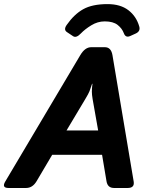

<svg xmlns="http://www.w3.org/2000/svg" viewBox="-57 -935 758 955"><path d="M274.4 -810.5Q311.5 -863.8 356.9 -889.2Q402.3 -914.6 478 -914.6Q542 -914.6 581.5 -884.3Q621.1 -854 635.7 -803.2Q642.6 -779.3 617.7 -768.1L590.8 -755.9Q567.9 -745.6 559.1 -769.5Q550.3 -793.5 528.1 -811Q505.9 -828.6 463.9 -828.6Q428.7 -828.6 397 -809.1Q365.2 -789.6 345.2 -768.6Q322.3 -744.6 306.6 -754.9L275.9 -775.4Q258.3 -787.1 274.4 -810.5ZM-14.6 0Q-49.8 0 -30.8 -32.2L342.3 -660.6Q365.7 -700.2 396.5 -700.2H464.8Q495.6 -700.2 502.4 -660.6L607.9 -32.2Q613.3 0 578.1 0H510.3Q478 0 472.7 -33.7L450.7 -165H202.6L125 -33.7Q105 0 72.8 0ZM273.9 -286.1H431.2L403.8 -441.4Q399.9 -464.4 399.9 -479.2Q399.9 -494.1 402.8 -518.1H400.9Q393.1 -494.1 388.4 -481.9Q383.8 -469.7 366.7 -441.4Z"/></svg>

Font: Istok
Style: Bold Italic
Weight: 700
Italic angle: -13°
Designer: Andrey V. Panov
Foundry: Andrey V. Panov
Version: Version 1.0.3